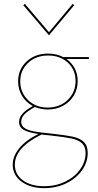

<svg xmlns="http://www.w3.org/2000/svg" viewBox="-20 -687 507 996"><path d="M441 -381H325Q352 -362 367.5 -332.5Q383 -303 383 -267Q383 -225 363 -191.5Q343 -158 307.5 -138.5Q272 -119 227 -119Q194 -119 161 -132Q123 -111 106.5 -93.5Q90 -76 90 -55Q90 -34 108 -22.5Q126 -11 155.5 -5.5Q185 0 246 6Q320 14 357.5 22Q395 30 415 49.5Q435 69 435 107Q435 155 405 197Q375 239 323.5 264Q272 289 209 289Q138 289 92 255.5Q46 222 46 167Q46 124 79.5 82.5Q113 41 179 8Q130 1 104.5 -12.5Q79 -26 79 -55Q79 -77 96 -96.5Q113 -116 150 -137Q115 -156 94.5 -189.5Q74 -223 74 -265Q74 -327 118 -368Q162 -409 229 -409Q273 -409 308 -391H441ZM229 -399Q167 -399 126 -361Q85 -323 85 -265Q85 -207 125.5 -168Q166 -129 227 -129Q290 -129 331 -168.5Q372 -208 372 -267Q372 -325 332 -362Q292 -399 229 -399ZM244 16Q210 12 195 11Q57 79 57 167Q57 218 99 248.5Q141 279 209 279Q269 279 318.5 255Q368 231 396 191Q424 151 424 107Q424 74 405.5 56.5Q387 39 351.5 31.5Q316 24 244 16ZM101 -660 109 -667 234 -520 357 -667 365 -660 234 -504Z"/></svg>

Font: Ysabeau Hairline
Style: Regular
Weight: 100
Designer: Christian Thalmann (Catharsis Fonts)
Version: Version 0.003